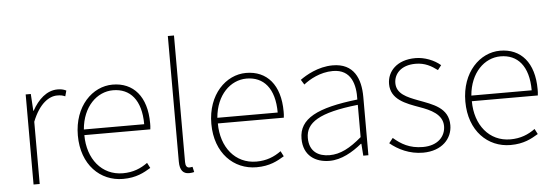

<svg xmlns="http://www.w3.org/2000/svg" viewBox="-51 -950 3224 1119"><g transform="rotate(-5 1561.0 -390.5)"><path d="M105 0H141V-364C182 -468 240 -505 287 -505C308 -505 317 -503 334 -496L343 -529C325 -538 310 -540 292 -540C229 -540 178 -492 143 -428H141L135 -527H105Z M628 13C706 13 751 -13 791 -37L775 -68C735 -39 690 -20 630 -20C506 -20 425 -122 425 -261H811C813 -275 813 -286 813 -297C813 -453 736 -540 614 -540C497 -540 387 -434 387 -262C387 -90 495 13 628 13ZM425 -294C436 -427 520 -507 614 -507C713 -507 778 -437 778 -294Z M1014 13C1029 13 1035 11 1044 9L1037 -22C1026 -20 1022 -20 1018 -20C1004 -20 996 -31 996 -53V-794H960V-59C960 -8 980 13 1014 13Z M1409 13C1487 13 1532 -13 1572 -37L1556 -68C1516 -39 1471 -20 1411 -20C1287 -20 1206 -122 1206 -261H1592C1594 -275 1594 -286 1594 -297C1594 -453 1517 -540 1395 -540C1278 -540 1168 -434 1168 -262C1168 -90 1276 13 1409 13ZM1206 -294C1217 -427 1301 -507 1395 -507C1494 -507 1559 -437 1559 -294Z M1836 13C1906 13 1972 -26 2026 -70H2029L2034 0H2064V-341C2064 -448 2026 -540 1902 -540C1816 -540 1743 -496 1710 -472L1728 -443C1762 -470 1825 -507 1900 -507C2009 -507 2031 -414 2028 -329C1791 -302 1684 -247 1684 -130C1684 -30 1754 13 1836 13ZM1839 -20C1775 -20 1721 -50 1721 -131C1721 -220 1799 -273 2028 -298V-109C1959 -50 1902 -20 1839 -20Z M2383 13C2494 13 2555 -55 2555 -133C2555 -236 2464 -262 2380 -294C2317 -318 2257 -342 2257 -405C2257 -457 2297 -507 2384 -507C2439 -507 2476 -485 2511 -459L2532 -486C2495 -518 2439 -540 2386 -540C2277 -540 2220 -476 2220 -403C2220 -312 2306 -282 2386 -253C2448 -231 2518 -200 2518 -131C2518 -71 2473 -20 2385 -20C2307 -20 2258 -50 2214 -88L2191 -59C2238 -20 2304 13 2383 13Z M2895 13C2973 13 3018 -13 3058 -37L3042 -68C3002 -39 2957 -20 2897 -20C2773 -20 2692 -122 2692 -261H3078C3080 -275 3080 -286 3080 -297C3080 -453 3003 -540 2881 -540C2764 -540 2654 -434 2654 -262C2654 -90 2762 13 2895 13ZM2692 -294C2703 -427 2787 -507 2881 -507C2980 -507 3045 -437 3045 -294Z"/></g></svg>

Font: Harano Aji Gothic ExtraLight
Style: Regular
Weight: 250
Foundry: Masamichi Hosoda
Version: HaranoAjiGothic-ExtraLight version 20230610;ttx 4.39.4